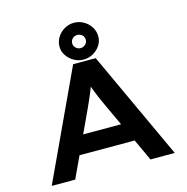

<svg xmlns="http://www.w3.org/2000/svg" viewBox="-132 -1075 1170 1200"><g transform="rotate(-15 453.0 -474.5)"><path d="M55 0 381 -700H527L851 0H694L499 -420Q490 -440 481 -460.5Q472 -481 464 -502Q456 -523 448.5 -543.5Q441 -564 435 -585H468Q462 -563 454 -542Q446 -521 437.5 -500.5Q429 -480 420 -459.5Q411 -439 401 -417L207 0ZM204 -140 255 -260H646L675 -140ZM452 -711Q420 -711 391.5 -727Q363 -743 345 -769.5Q327 -796 327 -827Q327 -861 344.5 -888.5Q362 -916 390.5 -932.5Q419 -949 452 -949Q486 -949 514.5 -932.5Q543 -916 560.5 -888.5Q578 -861 578 -827Q578 -796 560.5 -769.5Q543 -743 514.5 -727Q486 -711 452 -711ZM452 -785Q471 -785 484 -797.5Q497 -810 497 -827Q497 -847 483.5 -858.5Q470 -870 452 -870Q435 -870 422 -858Q409 -846 409 -827Q409 -810 422 -797.5Q435 -785 452 -785Z"/></g></svg>

Font: Lexend Peta SemiBold
Style: Regular
Weight: 600
Designer: Bonnie Shaver-Troup, Thomas Jockin
Foundry: Lexend
Version: Version 1.007